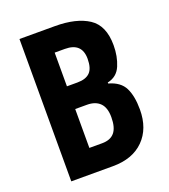

<svg xmlns="http://www.w3.org/2000/svg" viewBox="-132 -809 797 905"><g transform="rotate(-20 267.0 -357.0)"><path d="M248 -714Q355 -714 416 -674Q477 -634 477 -535Q477 -479 458 -434Q439 -389 391 -379V-374Q449 -358 469.5 -316.5Q490 -275 490 -208Q490 -112 434 -56Q378 0 279 0H70V-714ZM257 -428Q299 -428 319.5 -448.5Q340 -469 340 -517Q340 -597 255 -597H204V-428ZM204 -314V-119H268Q310 -119 330.5 -143.5Q351 -168 351 -220Q351 -268 328 -291Q305 -314 263 -314Z"/></g></svg>

Font: Noto Sans Telugu ExtraCondensed
Style: Bold
Weight: 700
Width: 2
Designer: Jelle Bosma - Monotype Design Team
Foundry: Monotype Imaging Inc.
Version: Version 2.005; ttfautohint (v1.8.4.7-5d5b)